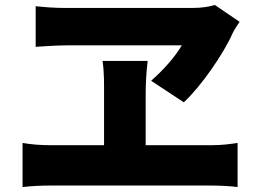

<svg xmlns="http://www.w3.org/2000/svg" viewBox="-20 -754 1040 775"><path d="M714 -571C688 -528 648 -479 590 -428L722 -341C793 -407 883 -538 919 -620C926 -635 936 -649 947 -666L847 -734C821 -726 792 -722 759 -722H237C203 -722 159 -725 124 -729V-565C124 -565 208 -571 249 -571ZM568 -168V-372C568 -411 570 -459 576 -508H394C401 -460 400 -411 400 -373V-168H178C145 -168 105 -171 71 -177V1C107 -3 146 -5 178 -5H838C863 -5 909 -3 939 1V-177C912 -173 877 -168 838 -168Z"/></svg>

Font: Noto Sans Korean Black
Style: Bold
Weight: 900
Designer: Ryoko NISHIZUKA (kana & ideographs); Paul D. Hunt (Latin, Greek & Cyrillic); Wenlong ZHANG (bopomofo); Sandoll Communica
Foundry: Adobe Systems Incorporated
Version: Version 1.000;PS 1;hotconv 1.0.78;makeotf.lib2.5.61930